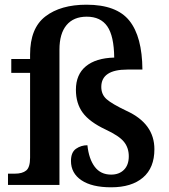

<svg xmlns="http://www.w3.org/2000/svg" viewBox="-20 -787 719 817"><path d="M282 -102Q282 -139 303.5 -154Q325 -169 352 -169Q358 -111 383 -77.5Q408 -44 453 -44Q487 -44 507.5 -64.5Q528 -85 528 -122Q528 -158 507.5 -183.5Q487 -209 429 -236Q361 -268 332 -307.5Q303 -347 303 -405Q303 -470 345.5 -505Q388 -540 466 -542Q465 -634 436.5 -675Q408 -716 349 -716Q293 -716 263 -680Q233 -644 233 -576V0H14V-48H43Q75 -48 91.5 -61.5Q108 -75 108 -116V-477H28V-536H108V-555Q108 -667 173 -717Q238 -767 348 -767Q476 -767 530.5 -699Q585 -631 586 -491H522Q411 -491 411 -417Q411 -385 433.5 -365Q456 -345 519 -315Q637 -261 637 -152Q637 -73 588.5 -31.5Q540 10 453 10Q371 10 326.5 -20Q282 -50 282 -102Z"/></svg>

Font: Noto Serif SemiBold
Style: Regular
Weight: 600
Designer: Monotype Design Team
Foundry: Monotype Imaging Inc.
Version: Version 1.001